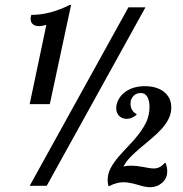

<svg xmlns="http://www.w3.org/2000/svg" viewBox="-20 -783 772 809"><path d="M175.3 -678.2Q156.7 -672.9 145 -672.9Q127.4 -672.9 118.2 -681.2Q108.9 -689.5 108.9 -704.1Q108.9 -710.9 111.8 -720.2Q190.9 -720.2 275.9 -763.2L279.3 -761.2L189.9 -344.2H105ZM521 -752H592.8L176.8 0H105ZM558.6 -4.9Q522.9 -15.1 500 -15.1Q471.2 -15.1 440.9 1H437Q433.6 -10.7 433.6 -24.9Q433.6 -49.8 445.6 -73.2Q457.5 -96.7 479.5 -122.6Q501.5 -147.5 522 -168.9Q574.7 -222.7 597.2 -270.5Q609.9 -299.8 609.9 -332Q609.9 -359.4 600.6 -375.2Q591.3 -391.1 572.8 -391.1Q554.2 -391.1 542 -378.2Q529.8 -365.2 529.8 -346.2Q529.8 -331.1 536.9 -319.3Q543.9 -307.6 554.7 -303.2L555.7 -299.8Q546.9 -291.5 535.9 -286.9Q524.9 -282.2 514.6 -282.2Q495.1 -282.2 482.4 -294.2Q469.7 -306.2 469.7 -327.1Q469.7 -343.8 477.8 -360.4Q485.8 -377 500.5 -390.1Q516.1 -403.8 538.8 -411.9Q561.5 -419.9 589.8 -419.9Q640.1 -419.9 670.4 -396.5Q701.7 -371.6 701.7 -330.1Q701.7 -305.2 690.7 -282.7Q679.7 -260.3 659.2 -237.8Q641.1 -218.3 617.2 -198.2Q557.1 -149.4 529.8 -121.6Q510.7 -101.6 500 -81.1Q508.8 -83.5 515.9 -84.2Q522.9 -85 533.7 -85Q553.2 -85 585.4 -79.1Q587.9 -78.6 602.5 -75.9Q617.2 -73.2 627.9 -73.2Q641.1 -73.2 652.1 -78.6Q663.1 -84 674.8 -97.2L677.7 -96.2Q684.6 -79.6 684.6 -61Q684.6 -31.7 663.1 -12.7Q641.6 5.9 611.8 5.9Q592.8 5.9 558.6 -4.9Z"/></svg>

Font: Pattaya
Style: Regular
Weight: 400
Designer: Pablo Impallari / Thai characters Designed by Thanarat Vachiruckul and Suppakit Chalermlarp
Foundry: Pablo Impallari
Version: Version 1.007;September 16, 2023;FontCreator 15.0.0.2934 64-